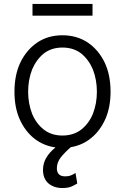

<svg xmlns="http://www.w3.org/2000/svg" viewBox="-20 -733 631 969"><path d="M225 193Q197 169 197 124Q197 92 213 64Q230 35 260 11Q201 3 154 -33Q106 -71 79 -132Q53 -191 53 -270Q53 -355 83 -418Q114 -482 169 -519Q223 -555 295 -555Q367 -555 422 -519Q477 -482 508 -418Q538 -355 538 -270Q538 -194 513 -135Q486 -74 442 -38Q399 -1 337 10Q310 33 287 61Q267 87 267 116Q267 157 309 157Q325 157 336 153Q349 148 361 140L370 193Q352 204 337 210Q319 216 295 216Q253 216 225 193ZM390 -79Q429 -110 449 -159Q469 -211 469 -270Q469 -330 449 -382Q428 -432 390 -463Q351 -493 295 -493Q240 -493 201 -463Q163 -432 142 -382Q122 -330 122 -270Q122 -211 142 -159Q162 -110 201 -79Q240 -49 295 -49Q351 -49 390 -79ZM144 -654V-713H447V-654Z"/></svg>

Font: Sinter Normal
Style: Regular
Weight: 350
Foundry: Adobe & rsms
Version: Version 1.000